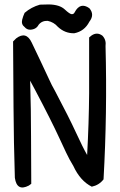

<svg xmlns="http://www.w3.org/2000/svg" viewBox="-20 -850 540 866"><path d="M160 -829Q181 -830 201 -830Q249 -829 272 -807.5Q295 -786 304 -786Q313 -786 317 -795Q342 -842 383 -813Q408 -784 383 -752Q361 -709 315 -700Q273 -699 241 -729Q223 -750 195 -756Q169 -757 154 -738Q143 -717 116 -716Q101 -716 91 -728Q75 -740 80 -761Q84 -777 91 -792Q121 -818 160 -829ZM393 -690Q418 -707 442 -689Q460 -670 456 -642Q464 -342 447 -41Q427 -15 394 -8Q342 -34 311 -101Q303 -115 294 -130.5Q285 -146 248 -226.5Q211 -307 138 -445L116 -486Q120 -351 120 -234Q120 -128 121 -21Q116 -17 110 -13Q56 15 47 -48Q42 -207 41 -366Q40 -515 39 -663Q46 -670 53 -677Q98 -711 123 -658Q163 -575 201 -493Q213 -466 228 -440Q291 -321 322.5 -252.5Q354 -184 373 -151Q381 -297 382 -429Q382 -555 382 -681Q388 -686 393 -690Z"/></svg>

Font: Kosefont JP
Style: Regular
Weight: 400
Designer: Nozomi Seto 瀬戸のぞみ
Version: Version 3.00;June 19, 2020